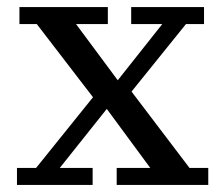

<svg xmlns="http://www.w3.org/2000/svg" viewBox="-20 -523 634 543"><path d="M28 0V-48H82L243 -248L84 -455H35V-503H285V-455H195L313 -296L439 -455H351V-503H557V-455H506L352 -264L516 -48H569V0H310V-48H405L282 -215L149 -48H242V0Z"/></svg>

Font: Montagu Slab 144pt
Style: Regular
Weight: 400
Designer: Florian Karsten
Foundry: Florian Karsten
Version: Version 1.000; ttfautohint (v1.8.3)